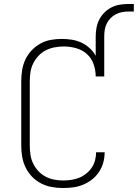

<svg xmlns="http://www.w3.org/2000/svg" viewBox="-20 -939 694 967"><path d="M297 8Q269 8 241 3Q213 -2 187.5 -15Q162 -28 142 -48.5Q122 -69 109.5 -94.5Q97 -120 92 -148Q87 -176 87 -205V-530Q87 -558 91.5 -586Q96 -614 108 -639.5Q120 -665 139.5 -685.5Q159 -706 183.5 -719.5Q208 -733 235.5 -738Q263 -743 291 -743Q317 -743 342 -739Q367 -735 389.5 -724.5Q412 -714 431 -697Q450 -680 462 -658V-755Q462 -777 466 -799Q470 -821 480 -840.5Q490 -860 506 -876Q522 -892 542 -902Q562 -912 584 -915.5Q606 -919 628 -919H654V-881H628Q611 -881 594.5 -878Q578 -875 563 -867Q548 -859 536.5 -847Q525 -835 517.5 -820Q510 -805 507.5 -788.5Q505 -772 505 -755V-554H462Q462 -585 451.5 -615.5Q441 -646 417.5 -667Q394 -688 363 -696.5Q332 -705 301 -705Q278 -705 254.5 -700.5Q231 -696 210.5 -685.5Q190 -675 174 -658Q158 -641 147.5 -620Q137 -599 133.5 -576Q130 -553 130 -530V-205Q130 -182 133.5 -159Q137 -136 147 -115.5Q157 -95 172.5 -78Q188 -61 208.5 -50Q229 -39 252 -34.5Q275 -30 297 -30Q318 -30 338.5 -33Q359 -36 378 -43.5Q397 -51 413.5 -64Q430 -77 441.5 -94Q453 -111 458.5 -131Q464 -151 464 -171Q464 -172 464 -172Q464 -172 464 -172H507Q507 -172 507 -172Q507 -172 507 -171Q507 -145 500 -120Q493 -95 478.5 -73Q464 -51 443.5 -35Q423 -19 399 -9Q375 1 349 4.5Q323 8 297 8Z"/></svg>

Font: Iosevka SS04 XLt Ex
Style: Regular
Weight: 200
Width: 7
Monospace: yes
Designer: Belleve Invis
Foundry: Belleve Invis
Version: Version 19.0.0; ttfautohint (v1.8.4)